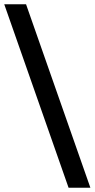

<svg xmlns="http://www.w3.org/2000/svg" viewBox="-56 -795 447 907"><path d="M268 92 -36 -775H67L371 92Z"/></svg>

Font: Montserrat Ace
Style: Bold
Weight: 600
Designer: Julieta Ulanovsky
Foundry: Julieta Ulanovsky
Version: Version 1